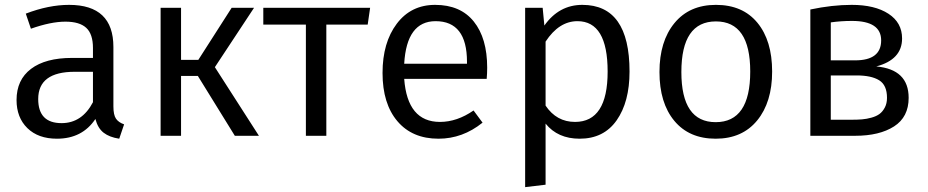

<svg xmlns="http://www.w3.org/2000/svg" viewBox="-20 -558 3813 789"><path d="M233 -52Q317 -52 362 -138V-263H287Q137 -263 137 -151Q137 -52 233 -52ZM446 -365V-121Q446 -86 456.5 -70.5Q467 -55 490 -47L470 12Q430 6 406 -12.5Q382 -31 372 -69Q318 12 214 12Q137 12 92.5 -31.5Q48 -75 48 -147Q48 -230 107.5 -275Q167 -320 276 -320H362V-361Q362 -418 334.5 -443.5Q307 -469 249 -469Q189 -469 107 -440L86 -502Q180 -538 264 -538Q446 -538 446 -365Z M863 -282 1044 0H945L793 -246H724V0H640V-526H724V-312H795L932 -526H1024Z M1491 -457H1321V0H1237V-457H1062V-526H1501Z M1899 -296V-304Q1899 -471 1770 -471Q1651 -471 1641 -296ZM1982 -280Q1982 -256 1980 -234H1641Q1654 -57 1788 -57Q1858 -57 1926 -104L1963 -54Q1881 12 1782 12Q1674 12 1613 -60Q1552 -132 1552 -258Q1552 -383 1610.5 -460.5Q1669 -538 1768 -538Q1872 -538 1927 -469.5Q1982 -401 1982 -280Z M2343 -57Q2477 -57 2477 -264Q2477 -471 2353 -471Q2277 -471 2222 -387V-124Q2267 -57 2343 -57ZM2373 -538Q2567 -538 2567 -264Q2567 -139 2514 -63.5Q2461 12 2362 12Q2272 12 2222 -50V201L2138 211V-526H2210L2217 -453Q2277 -538 2373 -538Z M2922 -470Q2780 -470 2780 -262Q2780 -56 2921 -56Q3063 -56 3063 -264Q3063 -470 2922 -470ZM2922 -538Q3032 -538 3092.5 -464.5Q3153 -391 3153 -264Q3153 -138 3091.5 -63Q3030 12 2921 12Q2812 12 2751 -61.5Q2690 -135 2690 -262Q2690 -388 2751.5 -463Q2813 -538 2922 -538Z M3394 -66H3481Q3504 -66 3522.5 -67.5Q3541 -69 3561 -74.5Q3581 -80 3594 -89.5Q3607 -99 3616 -116Q3625 -133 3625 -156Q3625 -208 3593 -228Q3561 -248 3500 -248H3394ZM3481 -472Q3436 -472 3394 -466V-310H3494Q3601 -310 3601 -392Q3601 -472 3481 -472ZM3581 -285Q3714 -273 3714 -156Q3714 -77 3654 -38.5Q3594 0 3494 0H3310V-519Q3400 -538 3480 -538Q3575 -538 3631 -501.5Q3687 -465 3687 -400Q3687 -313 3581 -285Z"/></svg>

Font: FiraSans
Style: Regular
Weight: 350
Designer: Carrois Corporate & Edenspiekermann AG
Foundry: Carrois Corporate GbR & Edenspiekermann AG
Version: Version 3.106;PS 003.106;hotconv 1.0.70;makeotf.lib2.5.58329